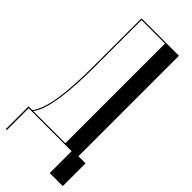

<svg xmlns="http://www.w3.org/2000/svg" viewBox="-273 -742 936 936"><g transform="rotate(45 194.5 -274.0)"><path d="M5 151V0H301V151H391V-6H342V-699H84V-384C84 -169 65 -60 24 -6H-2V151ZM30 -6C76 -62 90 -209 90 -373V-693H252V-6Z"/></g></svg>

Font: Moniqa SemBd Display
Style: Regular
Weight: 600
Designer: Rajesh Rajput
Foundry: Rajesh Rajput
Version: Version 1.000